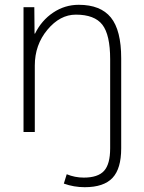

<svg xmlns="http://www.w3.org/2000/svg" viewBox="-20 -550 598 800"><path d="M485 68Q485 153 448.5 191.5Q412 230 333 230Q288 230 246 215L258 176Q292 190 329 190Q388 190 413.5 162Q439 134 439 68V-303Q439 -405 406.5 -447Q374 -489 296 -489Q230 -489 177.5 -426Q125 -363 125 -277V0H78V-520H123L124 -410H126Q153 -465 201.5 -497.5Q250 -530 308 -530Q399 -530 442 -477Q485 -424 485 -307Z"/></svg>

Font: Mplus 1p Light
Style: Regular
Weight: 300
Version: Version 1.061